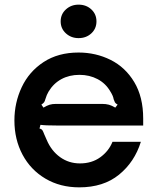

<svg xmlns="http://www.w3.org/2000/svg" viewBox="-20 -795 677 826"><path d="M42 -277Q42 -353 73.5 -420Q105 -487 167.5 -528Q230 -569 318 -569Q392 -569 455.5 -537.5Q519 -506 557.5 -442Q596 -378 596 -285V-255H226Q174 -255 154 -258L150 -242Q159 -240 162.5 -234.5Q166 -229 170 -218Q179 -197 181 -193Q201 -146 238.5 -119Q276 -92 324 -92Q375 -92 411.5 -118.5Q448 -145 464 -185H586Q559 -98 492 -43.5Q425 11 321 11Q239 11 175.5 -26.5Q112 -64 77 -129.5Q42 -195 42 -277ZM167 -332Q182 -341 193.5 -344.5Q205 -348 221 -348H419Q436 -348 448.5 -344.5Q461 -341 476 -332L486 -345Q477 -350 474.5 -354.5Q472 -359 469 -368Q467 -382 455 -401Q435 -436 400 -454.5Q365 -473 322 -473Q278 -473 244 -454.5Q210 -436 189 -401Q181 -388 175 -368Q173 -360 170 -355.5Q167 -351 158 -345ZM241 -703Q241 -734 263.5 -754.5Q286 -775 318 -775Q351 -775 373 -754.5Q395 -734 395 -703Q395 -672 373 -651.5Q351 -631 318 -631Q286 -631 263.5 -651.5Q241 -672 241 -703Z"/></svg>

Font: Open Sauce Sans SemiBold
Style: Regular
Weight: 600
Designer: Alfredo Marco Pradil
Foundry: Creative Sauce Fz LLC
Version: Version 1.477